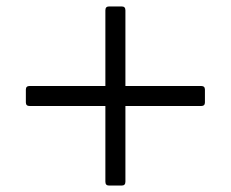

<svg xmlns="http://www.w3.org/2000/svg" viewBox="-20 -592 714 594"><path d="M602 -264H368V-30Q368 -18 357 -18H317Q306 -18 306 -30V-264H72Q60 -264 60 -275V-315Q60 -326 72 -326H306V-560Q306 -572 317 -572H357Q368 -572 368 -560V-326H602Q614 -326 614 -315V-275Q614 -264 602 -264Z"/></svg>

Font: Lustria
Style: Regular
Weight: 400
Designer: Matthew Desmond
Foundry: Matthew Desmond
Version: Version 001.001; ttfautohint (v1.6)